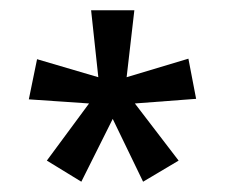

<svg xmlns="http://www.w3.org/2000/svg" viewBox="-20 -781 437 373"><path d="M241 -761 226 -631 346 -667 361 -589 242 -580 327 -469 258 -428 199 -550 138 -428 71 -469 153 -580 36 -588 52 -666 171 -631 157 -761Z"/></svg>

Font: Noto Sans Myanmar ExtraCondensed
Style: Regular
Weight: 400
Width: 2
Designer: Monotype Design Team
Foundry: Monotype Imaging Inc.
Version: Version 2.107; ttfautohint (v1.8.4.7-5d5b)